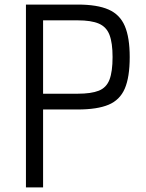

<svg xmlns="http://www.w3.org/2000/svg" viewBox="-20 -820 640 840"><path d="M93.5 0V-800H320Q405.5 -800 455 -778.2Q504.5 -756.5 526 -706.2Q547.5 -656 547.5 -570.5Q547.5 -482.5 526 -432.5Q504.5 -382.5 455 -361.8Q405.5 -341 320 -341H121.5V-410H320Q379 -410 412.2 -423.2Q445.5 -436.5 459 -471.5Q472.5 -506.5 472.5 -570.5Q472.5 -632.5 459 -667.5Q445.5 -702.5 412.2 -716.8Q379 -731 320 -731H106.5L168.5 -792.5V0Z"/></svg>

Font: Victor Mono Thin
Style: Regular
Weight: 100
Monospace: yes
Designer: Rune Bjørnerås
Version: Version 1.561;gftools[0.9.30]